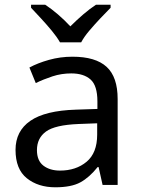

<svg xmlns="http://www.w3.org/2000/svg" viewBox="-20 -786 601 816"><path d="M288 -545Q386 -545 433 -502Q480 -459 480 -365V0H416L399 -76H395Q360 -32 321.5 -11Q283 10 215 10Q142 10 94 -28.5Q46 -67 46 -149Q46 -229 109 -272.5Q172 -316 303 -320L394 -323V-355Q394 -422 365 -448Q336 -474 283 -474Q241 -474 203 -461.5Q165 -449 132 -433L105 -499Q140 -518 188 -531.5Q236 -545 288 -545ZM314 -259Q214 -255 175.5 -227Q137 -199 137 -148Q137 -103 164.5 -82Q192 -61 235 -61Q303 -61 348 -98.5Q393 -136 393 -214V-262ZM235 -606Q222 -629 200 -655.5Q178 -682 154 -708Q130 -734 112 -753V-766H172Q198 -749 226 -725Q254 -701 279 -674Q306 -701 334 -725Q362 -749 388 -766H450V-753Q431 -734 406.5 -708Q382 -682 359.5 -655.5Q337 -629 325 -606Z"/></svg>

Font: Noto Sans Imperial Aramaic
Style: Regular
Weight: 400
Designer: Monotype Design Team
Foundry: Monotype Imaging Inc.
Version: Version 2.001; ttfautohint (v1.8.4.7-5d5b)